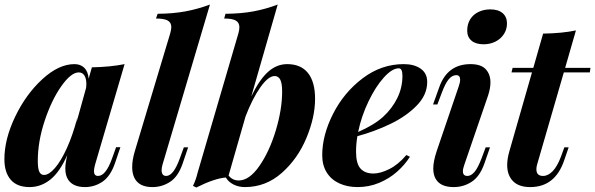

<svg xmlns="http://www.w3.org/2000/svg" viewBox="-20 -815 2638 851"><path d="M513.7 -162.6 488.8 -89.4Q468.8 -32.7 433.6 -9.3Q398.4 14.2 356.9 14.2Q304.7 14.2 282.7 -17.6Q269.5 -37.1 269.5 -67.9Q269.5 -91.8 278.3 -127.9Q245.1 -52.7 203.4 -19.3Q161.6 14.2 111.3 14.2Q55.7 14.2 27.6 -18.3Q-0.5 -50.8 -0.5 -109.4Q-0.5 -198.2 47.1 -297.6Q94.7 -397 167.5 -463.9Q240.2 -530.8 310.1 -530.8Q336.9 -530.8 353.5 -514.6Q370.1 -498.5 373 -466.3L387.2 -516.6Q469.2 -518.1 532.2 -530.8L401.4 -85.4Q396.5 -67.4 396.5 -56.6Q396.5 -35.2 414.6 -35.2Q449.2 -35.2 477.1 -113.8L494.6 -162.6ZM362.8 -442.4Q362.8 -466.8 354 -480.5Q345.2 -494.1 329.1 -494.1Q294.9 -494.1 251.7 -432.9Q208.5 -371.6 178 -279.5Q147.5 -187.5 147.5 -102.1Q147.5 -68.4 154.1 -54Q160.6 -39.6 175.3 -39.6Q196.8 -39.6 223.4 -70.1Q250 -100.6 276.4 -158.4Q302.7 -216.3 323.2 -294.9L318.4 -270L361.8 -426.3Q362.8 -437 362.8 -442.4Z M696.3 -60.5Q696.3 -35.2 716.8 -35.2Q749 -35.2 777.3 -113.8L794.9 -162.1H814L789.1 -88.9Q769.5 -32.2 733.9 -9Q698.2 14.2 655.8 14.2Q610.4 14.2 588.1 -9Q565.9 -32.2 565.9 -74.7Q565.9 -106.4 577.6 -145L734.4 -667Q739.3 -685.1 739.3 -694.8Q739.3 -714.8 723.6 -723.9Q708 -732.9 671.4 -732.9L678.7 -753.9Q747.1 -754.4 802.2 -764.6Q857.4 -774.9 910.6 -794.9L700.2 -85Q696.3 -71.8 696.3 -60.5Z M1376.5 -377Q1376.5 -295.4 1338.1 -203.4Q1299.8 -111.3 1229 -48.6Q1158.2 14.2 1065.4 14.2Q1037.6 14.2 1014.9 2.7Q992.2 -8.8 981 -28.3Q929.7 -23.9 850.1 16.1L835.4 8.8Q848.1 -17.1 856 -49.8L1036.6 -667Q1041 -682.1 1041 -694.3Q1041 -714.4 1025.6 -723.6Q1010.3 -732.9 973.6 -732.9L979.5 -753.9Q1048.3 -754.4 1103.5 -764.6Q1158.7 -774.9 1210.9 -794.9L1093.8 -387.7Q1129.9 -462.4 1168.2 -496.6Q1206.5 -530.8 1252.9 -530.8Q1313.5 -530.8 1345 -491.5Q1376.5 -452.1 1376.5 -377ZM1230.5 -409.2Q1230.5 -445.8 1222.2 -461.9Q1213.9 -478 1197.3 -478Q1169.4 -478 1134.3 -428.5Q1099.1 -378.9 1068.4 -299.3L993.2 -37.1Q1010.3 -15.1 1038.1 -15.1Q1085 -15.1 1129.6 -79.3Q1174.3 -143.6 1202.4 -236.8Q1230.5 -330.1 1230.5 -409.2Z M1564 -211.4Q1558.1 -176.3 1558.1 -142.6Q1558.1 -89.8 1577.9 -67.9Q1597.7 -45.9 1635.3 -45.9Q1666 -45.9 1705.6 -65.7Q1745.1 -85.4 1781.2 -127.9L1796.9 -120.1Q1774.4 -84.5 1740 -54Q1705.6 -23.4 1660.6 -4.6Q1615.7 14.2 1564.9 14.2Q1520 14.2 1484.4 -2Q1448.7 -18.1 1428.5 -50Q1408.2 -82 1408.2 -127Q1408.2 -215.8 1456.3 -310.5Q1504.4 -405.3 1587.4 -468Q1670.4 -530.8 1769.5 -530.8Q1815.9 -530.8 1844.7 -510.5Q1873.5 -490.2 1873.5 -451.7Q1873.5 -394.5 1826.9 -346.9Q1780.3 -299.3 1710.2 -265.6Q1640.1 -231.9 1564 -211.4ZM1567.4 -230Q1638.2 -261.2 1677.7 -296.9Q1717.8 -333.5 1740.7 -379.9Q1763.7 -426.3 1763.7 -479Q1763.7 -512.2 1747.6 -512.2Q1717.8 -512.2 1681.2 -471.4Q1644.5 -430.7 1613 -365Q1581.5 -299.3 1567.4 -230Z M2153.3 -773.4Q2188.5 -773.4 2207.8 -756.8Q2227.1 -740.2 2227.1 -710.9Q2227.1 -684.6 2213.1 -663.3Q2199.2 -642.1 2175.5 -630.4Q2151.9 -618.7 2123.5 -618.7Q2088.9 -618.7 2069.8 -634.8Q2050.8 -650.9 2050.8 -679.2Q2050.8 -708.5 2064.2 -729.7Q2077.6 -751 2101.1 -762.2Q2124.5 -773.4 2153.3 -773.4ZM2019.5 -461.9Q2019.5 -481.9 2002.4 -481.9Q1983.9 -481.9 1968.8 -463.6Q1953.6 -445.3 1938 -403.3L1918.5 -352.1H1899.4L1926.8 -428.2Q1962.9 -530.8 2065.4 -530.8Q2111.8 -530.8 2132.8 -508.3Q2153.8 -485.8 2153.8 -449.7Q2153.8 -423.3 2143.1 -391.1L2038.1 -85Q2031.7 -67.4 2031.7 -55.7Q2031.7 -35.2 2051.8 -35.2Q2067.4 -35.2 2082.5 -52.2Q2097.7 -69.3 2114.7 -113.8L2132.8 -162.1H2151.9L2126.5 -88.9Q2106.4 -32.7 2070.6 -9.3Q2034.7 14.2 1991.2 14.2Q1945.8 14.2 1923.1 -7.1Q1900.4 -28.3 1900.4 -68.4Q1900.4 -99.6 1915.5 -145L2013.2 -432.1Q2019.5 -449.7 2019.5 -461.9Z M2357.4 -64.9Q2357.4 -35.2 2387.2 -35.2Q2409.2 -35.2 2429.7 -56.4Q2450.2 -77.6 2466.3 -120.6L2481.4 -162.1H2500.5L2480.5 -104Q2440.4 14.2 2330.1 14.2Q2279.3 14.2 2253.7 -12.2Q2228 -38.6 2228 -83.5Q2228 -111.3 2237.8 -145L2337.9 -494.1H2247.1L2252 -514.2H2343.8L2387.2 -666Q2473.1 -667.5 2532.7 -680.2L2484.9 -514.2H2597.2L2594.2 -494.1H2479L2360.4 -85Q2357.4 -74.2 2357.4 -64.9Z"/></svg>

Font: TypoPRO Playfair Display
Style: Bold Italic
Weight: 700
Italic angle: -14.9847°
Designer: Claus Eggers Sørensen
Foundry: Claus Eggers Sørensen
Version: Version 1.004;PS 001.004;hotconv 1.0.70;makeotf.lib2.5.58329